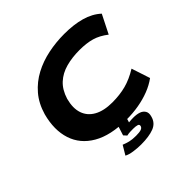

<svg xmlns="http://www.w3.org/2000/svg" viewBox="-224 -922 1333 1333"><g transform="rotate(-45 442.0 -255.5)"><path d="M477 11Q321 11 226 -44Q131 -99 99.5 -196Q68 -293 101 -417Q125 -500 174 -557Q223 -614 289 -649Q355 -684 432.5 -700Q510 -716 591 -716Q683 -716 754.5 -696Q826 -676 875 -631L806 -494Q756 -533 705.5 -547.5Q655 -562 586 -562Q514 -562 453.5 -545.5Q393 -529 350.5 -490Q308 -451 287 -383Q267 -308 285.5 -254.5Q304 -201 356.5 -172Q409 -143 491 -143Q564 -143 625 -159Q686 -175 751 -215L796 -78Q755 -48 704.5 -28.5Q654 -9 596.5 1Q539 11 477 11ZM426 205Q390 205 352.5 199.5Q315 194 294 182L334 115Q358 125 382.5 131Q407 137 444 137Q477 137 493.5 131.5Q510 126 514 112Q518 97 503 92.5Q488 88 464 88Q453 88 435.5 88.5Q418 89 402 93L382 71L411 -20H492L467 62L434 44Q454 39 475 36.5Q496 34 520 34Q552 34 575.5 42Q599 50 610.5 69Q622 88 613 118Q600 168 552 186.5Q504 205 426 205Z"/></g></svg>

Font: Nunito Sans 7pt Expanded ExtraBold
Style: Italic
Weight: 800
Width: 7
Italic angle: -9°
Designer: Vernon Adams
Foundry: Vernon Adams
Version: Version 3.101;gftools[0.9.27]